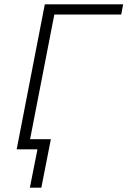

<svg xmlns="http://www.w3.org/2000/svg" viewBox="-20 -690 590 887"><path d="M118 177 153 0H57L187 -670H549L540 -623H231L119 -47H215L171 177Z"/></svg>

Font: Lode Dark Term
Style: Italic
Weight: 400
Italic angle: -11°
Monospace: yes
Designer: Belleve Invis
Foundry: Belleve Invis
Version: Version 29.2.0